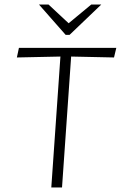

<svg xmlns="http://www.w3.org/2000/svg" viewBox="-20 -822 533 842"><path d="M205 0 245 -574 54 -570 63 -612H490L480 -570L292 -574L252 0ZM268 -669 151 -802H193L281 -720L380 -802H424L285 -669Z"/></svg>

Font: Ancizar Sans Thin
Style: Italic
Weight: 100
Italic angle: -4°
Designer: Cesar Puertas, Viviana Monsalve, Julian Moncada, Julian Prieto, Jose Castro, Mariel Hernandez, Felipe Aragon, Sara Alarc
Version: Version 8.100